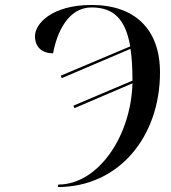

<svg xmlns="http://www.w3.org/2000/svg" viewBox="-20 -744 689 774"><path d="M215 0 213 10C460 10 625 -194 625 -452C625 -627 523 -724 349 -724C190 -724 121 -649 121 -598C121 -553 151 -529 194 -529C209 -612 254 -714 349 -714C439 -714 486 -666 505 -557L225 -439L229 -429L506 -547C511 -515 514 -474 514 -419L276 -318L280 -308L514 -408C508 -194 375 0 215 0Z"/></svg>

Font: Noto Serif Display
Style: Italic
Weight: 400
Italic angle: -12°
Designer: Monotype Design Team
Foundry: Monotype Imaging Inc.
Version: Version 2.009